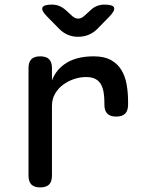

<svg xmlns="http://www.w3.org/2000/svg" viewBox="-20 -805 640 835"><path d="M155 10Q129 10 116.5 -2.5Q104 -15 104 -42V-509Q104 -535 116.5 -547.5Q129 -560 155 -560Q181 -560 193.5 -547.5Q206 -535 206 -509V-455Q224 -504 270 -532Q316 -560 388 -560Q433 -560 461.5 -544.5Q490 -529 507 -502Q524 -475 530.5 -439Q537 -403 537 -362V-350Q537 -324 524.5 -311Q512 -298 485 -298Q459 -298 446.5 -311Q434 -324 434 -350V-360Q434 -381 431 -401Q428 -421 420 -436.5Q412 -452 396 -461Q380 -470 354 -470Q329 -470 303 -461.5Q277 -453 255 -437Q233 -421 219.5 -397.5Q206 -374 206 -345V-42Q206 -15 193.5 -2.5Q181 10 155 10ZM206 -785Q224 -785 239 -778.5Q254 -772 267 -760L290 -739Q305 -724 320 -724Q335 -724 350 -739L372 -759Q385 -772 400.5 -778.5Q416 -785 434 -785Q471 -785 476 -772Q481 -759 456 -733L403 -679Q386 -662 365 -653.5Q344 -645 320 -645Q296 -645 275.5 -653.5Q255 -662 238 -679L184 -734Q159 -759 164.5 -772Q170 -785 206 -785Z"/></svg>

Font: Maple Mono Normal NL Medium
Style: Regular
Weight: 500
Monospace: yes
Designer: subframe7536
Version: Version 7.000